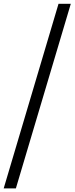

<svg xmlns="http://www.w3.org/2000/svg" viewBox="-54 -788 404 1040"><path d="M-34 232.5 263 -767.5H329.5L32 232.5Z"/></svg>

Font: Newsreader 6pt
Style: Italic
Weight: 400
Italic angle: -17°
Designer: Hugues Gentile
Foundry: Production Type
Version: Version 1.003; ttfautohint (v1.8.3)